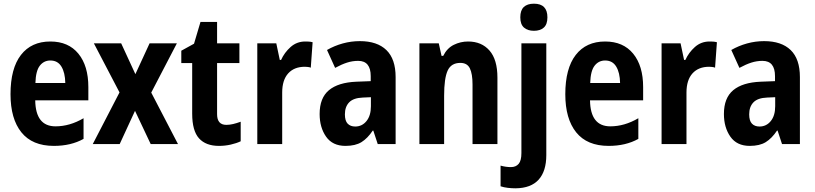

<svg xmlns="http://www.w3.org/2000/svg" viewBox="-20 -781 4420 1041"><path d="M253 -556Q351 -556 405 -490Q459 -424 459 -309V-237H171Q173 -96 281 -96Q358 -96 433 -140V-28Q365 10 272 10Q155 10 96 -63.5Q37 -137 37 -270Q37 -410 93.5 -483Q150 -556 253 -556ZM253 -453Q218 -453 196 -425Q174 -397 172 -331H334Q333 -387 313 -420Q293 -453 253 -453Z M628 -280 489 -546H637L714 -379L791 -546H939L800 -279L945 0H797L712 -180L629 0H483Z M1207 -104Q1225 -104 1244 -108.5Q1263 -113 1285 -121V-15Q1262 -4 1231 3Q1200 10 1167 10Q1096 10 1059 -31Q1022 -72 1022 -165V-439H963V-506L1032 -544L1067 -662H1157V-546H1278V-439H1157V-162Q1157 -104 1207 -104Z M1635 -556Q1643 -556 1653.5 -555.5Q1664 -555 1675 -552L1665 -414Q1659 -417 1648 -418Q1637 -419 1633 -419Q1575 -419 1542.5 -383Q1510 -347 1510 -279V0H1375V-546H1478L1497 -456H1504Q1522 -496 1555.5 -526Q1589 -556 1635 -556Z M1931 -558Q2025 -558 2075 -509.5Q2125 -461 2125 -363V0H2028L2004 -73H2001Q1973 -31 1940 -10.5Q1907 10 1853 10Q1783 10 1748 -40Q1713 -90 1713 -163Q1713 -250 1763.5 -292Q1814 -334 1912 -338L1990 -341V-368Q1990 -451 1922 -451Q1891 -451 1861.5 -441.5Q1832 -432 1797 -413L1753 -510Q1793 -533 1838.5 -545.5Q1884 -558 1931 -558ZM1947 -252Q1896 -250 1873 -226Q1850 -202 1850 -161Q1850 -126 1865 -110.5Q1880 -95 1906 -95Q1943 -95 1967 -124.5Q1991 -154 1991 -205V-254Z M2518 -556Q2591 -556 2634 -507Q2677 -458 2677 -360V0H2542V-323Q2542 -381 2527.5 -410.5Q2513 -440 2476 -440Q2426 -440 2407 -398Q2388 -356 2388 -262V0H2254V-546H2359L2374 -478H2383Q2404 -520 2440.5 -538Q2477 -556 2518 -556Z M2801 -687Q2801 -725 2820 -743Q2839 -761 2875 -761Q2948 -761 2948 -687Q2948 -649 2928.5 -631.5Q2909 -614 2875 -614Q2841 -614 2821 -631.5Q2801 -649 2801 -687ZM2776 240Q2755 240 2733.5 237.5Q2712 235 2694 229V117Q2723 125 2750 125Q2777 125 2792 107.5Q2807 90 2807 49V-546H2942V60Q2942 147 2900.5 193Q2859 239 2776 240Z M3261 -556Q3359 -556 3413 -490Q3467 -424 3467 -309V-237H3179Q3181 -96 3289 -96Q3366 -96 3441 -140V-28Q3373 10 3280 10Q3163 10 3104 -63.5Q3045 -137 3045 -270Q3045 -410 3101.5 -483Q3158 -556 3261 -556ZM3261 -453Q3226 -453 3204 -425Q3182 -397 3180 -331H3342Q3341 -387 3321 -420Q3301 -453 3261 -453Z M3827 -556Q3835 -556 3845.5 -555.5Q3856 -555 3867 -552L3857 -414Q3851 -417 3840 -418Q3829 -419 3825 -419Q3767 -419 3734.5 -383Q3702 -347 3702 -279V0H3567V-546H3670L3689 -456H3696Q3714 -496 3747.5 -526Q3781 -556 3827 -556Z M4123 -558Q4217 -558 4267 -509.5Q4317 -461 4317 -363V0H4220L4196 -73H4193Q4165 -31 4132 -10.5Q4099 10 4045 10Q3975 10 3940 -40Q3905 -90 3905 -163Q3905 -250 3955.5 -292Q4006 -334 4104 -338L4182 -341V-368Q4182 -451 4114 -451Q4083 -451 4053.5 -441.5Q4024 -432 3989 -413L3945 -510Q3985 -533 4030.5 -545.5Q4076 -558 4123 -558ZM4139 -252Q4088 -250 4065 -226Q4042 -202 4042 -161Q4042 -126 4057 -110.5Q4072 -95 4098 -95Q4135 -95 4159 -124.5Q4183 -154 4183 -205V-254Z"/></svg>

Font: Noto Sans Gurmukhi Condensed
Style: Bold
Weight: 700
Width: 3
Designer: Jelle Bosma - Monotype Design Team
Foundry: Monotype Imaging Inc.
Version: Version 2.004; ttfautohint (v1.8.4.7-5d5b)